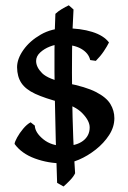

<svg xmlns="http://www.w3.org/2000/svg" viewBox="-20 -591 475 714"><path d="M223.1 -485.8Q279.8 -485.8 322.8 -472.4Q365.7 -459 385.3 -433.1Q378.4 -418.9 366 -400.4Q353.5 -381.8 336.4 -364.7L315.4 -367.7Q309.6 -393.6 281.7 -409.7Q253.9 -425.8 201.7 -425.8Q185.5 -425.8 165 -417.7Q144.5 -409.7 129.4 -395.8Q114.3 -381.8 114.3 -364.3Q114.3 -341.3 136.7 -318.8Q159.2 -296.4 227.1 -282.2Q298.3 -268.6 336.9 -248.8Q375.5 -229 390.4 -204.3Q405.3 -179.7 405.3 -151.4Q405.3 -118.7 385.7 -88.6Q366.2 -58.6 336.2 -34.9Q306.2 -11.2 273.7 2.7Q241.2 16.6 215.3 16.6Q159.2 16.6 109.6 -1.7Q60.1 -20 34.2 -55.7Q34.7 -63.5 43.7 -79.8Q52.7 -96.2 66.2 -112.3Q79.6 -128.4 93.8 -136.2L109.4 -124Q110.4 -98.1 140.9 -73.2Q171.4 -48.3 218.8 -48.3Q263.7 -48.3 288.6 -67.1Q313.5 -85.9 313.5 -117.2Q313.5 -141.6 286.4 -169.7Q259.3 -197.8 206.5 -210Q146.5 -225.6 110.8 -242.2Q75.2 -258.8 59.6 -282.2Q43.9 -305.7 43.5 -340.8Q43.5 -372.1 67.1 -405.5Q90.8 -439 131.6 -462.4Q172.4 -485.8 223.1 -485.8ZM186 -539.6Q196.3 -549.3 210 -557.4Q223.6 -565.4 235.8 -571.3L253.4 -555.7Q249 -485.8 248 -403.3Q247.1 -320.8 248.3 -237.1Q249.5 -153.3 252.4 -77.9Q255.4 -2.4 259.3 53.2Q253.9 65.4 240.5 79.3Q227.1 93.3 216.3 102.5L192.4 88.9Q189.5 12.7 187.3 -72.3Q185.1 -157.2 183.6 -241.9Q182.1 -326.7 182.6 -403.1Q183.1 -479.5 186 -539.6Z"/></svg>

Font: Namdhinggo SemiBold
Style: Regular
Weight: 600
Designer: Victor Gaultney
Foundry: SIL International
Version: Version 3.001